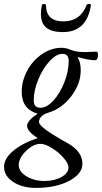

<svg xmlns="http://www.w3.org/2000/svg" viewBox="-79 -651 502 944"><path d="M230 -493.2Q175.8 -493.2 148.9 -514.9Q122.1 -536.6 122.1 -582Q122.1 -600.1 127 -627Q127.9 -631.3 137.5 -631.3Q147 -631.3 147 -627Q147 -545.9 232.9 -545.9Q315.9 -545.9 347.2 -627Q349.1 -632.3 361.3 -631.3Q368.7 -630.4 368.2 -627Q348.6 -493.2 230 -493.2ZM98.1 272.9Q30.3 272.9 -14.4 243.4Q-59.1 213.9 -59.1 168.9Q-59.1 128.9 -14.2 90.8Q30.8 52.7 106.9 27.8Q54.2 -4.4 54.2 -32.2Q54.2 -57.6 106 -91.8Q27.8 -114.7 27.8 -199.2Q27.8 -254.4 55.4 -304.7Q83 -355 128.4 -385.5Q173.8 -416 223.1 -416Q246.6 -416 272 -404.8Q295.9 -395 340.8 -395Q352.1 -395 394 -397Q402.8 -397 402.8 -383.8Q402.8 -355 388.2 -355Q356.4 -355 301.8 -371.1Q317.9 -346.2 317.9 -305.2Q317.9 -238.8 271.5 -178Q225.1 -117.2 159.2 -97.2Q137.2 -90.8 125 -78.6Q112.8 -66.4 112.8 -51.8Q112.8 -37.6 147 -12.5Q181.2 12.7 253.9 53.2Q326.2 93.8 326.2 153.8Q326.2 204.1 260.5 238.5Q194.8 272.9 98.1 272.9ZM120.1 -121.1Q150.9 -121.1 183.6 -156.7Q216.3 -192.4 237.5 -246.8Q258.8 -301.3 258.8 -352.1Q258.8 -386.2 228 -386.2Q197.8 -386.2 164.6 -350.1Q131.3 -314 109.1 -260Q86.9 -206.1 86.9 -157.2Q86.9 -121.1 120.1 -121.1ZM140.1 238.8Q189 238.8 223.4 219.2Q257.8 199.7 257.8 171.9Q257.8 152.8 233.4 125Q209 97.2 175.8 76.7Q142.6 56.2 120.1 56.2Q85 56.2 49.1 91.1Q13.2 126 13.2 160.2Q13.2 192.4 50.8 215.6Q88.4 238.8 140.1 238.8Z"/></svg>

Font: Junicode SmCond
Style: Italic
Weight: 400
Width: 4
Italic angle: -11°
Designer: Peter S. Baker
Version: Version 2.206